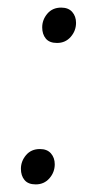

<svg xmlns="http://www.w3.org/2000/svg" viewBox="-20 -480 283 505"><path d="M74 5Q54 5 44.5 -6.5Q35 -18 35 -36Q35 -56 48.5 -72Q62 -88 85 -88Q104 -88 114 -76.5Q124 -65 124 -48Q124 -27 110 -11Q96 5 74 5ZM130 -367Q110 -367 100.5 -378.5Q91 -390 91 -408Q91 -428 104.5 -444Q118 -460 141 -460Q160 -460 170 -448.5Q180 -437 180 -420Q180 -399 166 -383Q152 -367 130 -367Z"/></svg>

Font: Spectral ExtraLight
Style: Italic
Weight: 275
Italic angle: -10°
Designer: Jean-Baptiste Levee
Foundry: Production Type
Version: Version 2.001